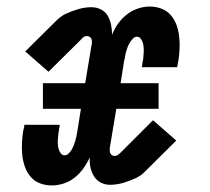

<svg xmlns="http://www.w3.org/2000/svg" viewBox="-20 -558 640 586"><path d="M138 8Q119 8 102 1.5Q85 -5 73.5 -18.5Q62 -32 56 -49Q50 -66 48 -84.5Q46 -103 47 -122Q48 -141 51 -160Q52 -162 52.5 -165Q53 -168 54 -171Q54 -173 54 -174Q54 -175 54 -177H162Q162 -175 162 -174Q162 -173 162 -172Q161 -169 160.5 -166.5Q160 -164 160 -162Q159 -155 158 -147.5Q157 -140 156.5 -132.5Q156 -125 156.5 -117.5Q157 -110 159 -103Q161 -96 165.5 -90Q170 -84 177 -84Q184 -84 190 -90Q196 -96 199.5 -102.5Q203 -109 205.5 -115.5Q208 -122 210 -129Q212 -136 213.5 -143Q215 -150 216 -157L227 -226H111V-304H240L260 -424Q261 -428 260.5 -432.5Q260 -437 258.5 -440.5Q257 -444 253 -446Q249 -448 245 -448Q240 -448 235.5 -445Q231 -442 228 -438L128 -339L57 -401L157 -500Q162 -504 167.5 -508Q173 -512 179 -515Q198 -524 218.5 -530Q239 -536 259 -536Q275 -536 288.5 -529Q302 -522 309 -509.5Q316 -497 319 -482.5Q322 -468 322 -452Q329 -470 340.5 -486Q352 -502 367.5 -514Q383 -526 401 -532Q419 -538 437 -538Q437 -538 437 -538Q437 -538 437 -538Q456 -538 473 -531.5Q490 -525 501.5 -511.5Q513 -498 519 -481Q525 -464 527 -445.5Q529 -427 528 -408Q527 -389 524 -370Q523 -368 522.5 -365Q522 -362 522 -359Q521 -357 521 -356Q521 -355 521 -353H413Q413 -355 413 -356Q413 -357 414 -358Q414 -361 414.5 -363.5Q415 -366 415 -368Q417 -375 417.5 -382.5Q418 -390 418.5 -397.5Q419 -405 418.5 -412.5Q418 -420 416 -427Q414 -434 409.5 -440Q405 -446 398 -446Q391 -446 385.5 -440Q380 -434 376 -427.5Q372 -421 369.5 -414.5Q367 -408 365 -401Q363 -394 362 -387Q361 -380 359 -373L348 -304H464V-226H335L315 -106Q315 -102 315 -97.5Q315 -93 317 -89.5Q319 -86 322.5 -84Q326 -82 330 -82Q335 -82 339.5 -85Q344 -88 348 -92L447 -191L518 -129L418 -30Q414 -26 408 -22Q402 -18 396 -15Q377 -6 356.5 0Q336 6 316 6Q300 6 287 -1Q274 -8 266.5 -20.5Q259 -33 256 -47.5Q253 -62 254 -78Q246 -60 234.5 -44Q223 -28 208 -16Q193 -4 174.5 2Q156 8 138 8Q138 8 138 8Q138 8 138 8Z"/></svg>

Font: Iosevka Slab Semibold Extended
Style: Italic
Weight: 600
Width: 7
Italic angle: -9°
Monospace: yes
Designer: Belleve Invis
Foundry: Belleve Invis
Version: Version 11.1.0; ttfautohint (v1.8.3)